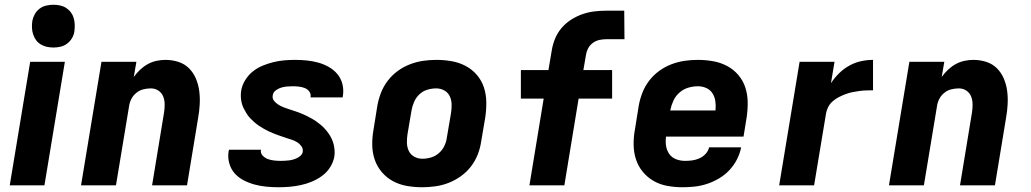

<svg xmlns="http://www.w3.org/2000/svg" viewBox="-20 -780 4340 808"><path d="M21 0 107 -520H253L167 0ZM205 -580Q191 -580 177 -583Q163 -586 151 -593.5Q139 -601 131.5 -611.5Q124 -622 119.5 -635.5Q115 -649 114.5 -663Q114 -677 116 -692Q119 -707 126.5 -720.5Q134 -734 146.5 -743.5Q159 -753 174.5 -756.5Q190 -760 205 -760Q219 -760 233 -757Q247 -754 258.5 -746.5Q270 -739 278 -728.5Q286 -718 290 -704.5Q294 -691 294.5 -677Q295 -663 293 -648Q291 -633 283 -619.5Q275 -606 262.5 -596.5Q250 -587 235 -583.5Q220 -580 205 -580Z M321 0 407 -520H554L543 -456Q555 -473 570 -487Q585 -501 602.5 -510.5Q620 -520 639 -524Q658 -528 676 -528Q705 -528 731 -519.5Q757 -511 775.5 -492.5Q794 -474 804.5 -449Q815 -424 818.5 -397Q822 -370 820.5 -341.5Q819 -313 814 -285L767 0H620L670 -304Q673 -322 673 -340Q673 -358 667 -373.5Q661 -389 647 -398.5Q633 -408 615 -408Q599 -408 583 -404Q567 -400 553.5 -389Q540 -378 532.5 -363Q525 -348 523 -332L468 0Z M1152 8Q1126 8 1100.5 5.5Q1075 3 1051 -3.5Q1027 -10 1005 -21.5Q983 -33 967.5 -50.5Q952 -68 945 -92.5Q938 -117 942 -143L944 -150H1079L1078 -149Q1076 -135 1085.5 -125Q1095 -115 1107.5 -110.5Q1120 -106 1134 -104.5Q1148 -103 1162 -103Q1170 -103 1178.5 -103.5Q1187 -104 1196 -105Q1205 -106 1213.5 -108.5Q1222 -111 1230.5 -115Q1239 -119 1246 -126Q1253 -133 1254 -141Q1256 -154 1248.5 -164.5Q1241 -175 1230.5 -181.5Q1220 -188 1207.5 -192Q1195 -196 1183 -200Q1171 -204 1159.5 -208Q1148 -212 1136 -216.5Q1124 -221 1112.5 -226.5Q1101 -232 1090.5 -238Q1080 -244 1069.5 -251Q1059 -258 1050 -266Q1041 -274 1032.5 -283Q1024 -292 1017.5 -302.5Q1011 -313 1005.5 -324Q1000 -335 997 -347.5Q994 -360 993.5 -373Q993 -386 995 -399Q999 -422 1012 -443Q1025 -464 1043.5 -479Q1062 -494 1085 -503.5Q1108 -513 1130.5 -518.5Q1153 -524 1176 -526Q1199 -528 1221 -528Q1247 -528 1271.5 -525.5Q1296 -523 1319.5 -516.5Q1343 -510 1364 -498Q1385 -486 1400 -468Q1415 -450 1421 -426Q1427 -402 1423 -377L1422 -370H1287V-372Q1289 -385 1281.5 -395Q1274 -405 1262.5 -409.5Q1251 -414 1238 -415.5Q1225 -417 1212 -417Q1200 -417 1188 -416Q1176 -415 1164 -411.5Q1152 -408 1141 -400Q1130 -392 1128 -380Q1125 -366 1133 -356Q1141 -346 1151.5 -339.5Q1162 -333 1173.5 -328.5Q1185 -324 1197.5 -320Q1210 -316 1222 -312Q1234 -308 1245.5 -303.5Q1257 -299 1268 -293.5Q1279 -288 1290 -282Q1301 -276 1311 -269Q1321 -262 1330.5 -254Q1340 -246 1348 -237Q1356 -228 1363 -218Q1370 -208 1375.5 -196.5Q1381 -185 1384 -173Q1387 -161 1388 -147.5Q1389 -134 1387 -121Q1383 -98 1369.5 -76.5Q1356 -55 1335.5 -40Q1315 -25 1292 -15.5Q1269 -6 1245.5 -1Q1222 4 1198.5 6Q1175 8 1152 8Z M1757 8Q1724 8 1692.5 2.5Q1661 -3 1634 -17.5Q1607 -32 1587 -55.5Q1567 -79 1557 -108Q1547 -137 1546.5 -169.5Q1546 -202 1552 -235L1568 -335Q1573 -363 1583.5 -390Q1594 -417 1612 -440.5Q1630 -464 1654 -481.5Q1678 -499 1705.5 -509.5Q1733 -520 1760.5 -524Q1788 -528 1816 -528Q1849 -528 1880.5 -522.5Q1912 -517 1939.5 -502.5Q1967 -488 1987 -464.5Q2007 -441 2016.5 -412Q2026 -383 2026.5 -350.5Q2027 -318 2022 -285L2005 -185Q2001 -157 1990.5 -130Q1980 -103 1962 -79.5Q1944 -56 1919.5 -38.5Q1895 -21 1868 -10.5Q1841 0 1813 4Q1785 8 1757 8ZM1757 -112Q1776 -112 1794.5 -117.5Q1813 -123 1828 -136.5Q1843 -150 1851 -168Q1859 -186 1861 -204L1878 -304Q1881 -323 1880.5 -341.5Q1880 -360 1872.5 -375.5Q1865 -391 1849.5 -399.5Q1834 -408 1816 -408Q1797 -408 1778.5 -402.5Q1760 -397 1745.5 -383.5Q1731 -370 1723 -352Q1715 -334 1712 -316L1695 -216Q1692 -197 1692.5 -178.5Q1693 -160 1700.5 -144.5Q1708 -129 1723.5 -120.5Q1739 -112 1757 -112Z M2208 0 2268 -365H2172V-485H2288L2302 -568Q2306 -593 2316 -617.5Q2326 -642 2343.5 -662.5Q2361 -683 2384 -697.5Q2407 -712 2431.5 -720.5Q2456 -729 2481 -732Q2506 -735 2531 -735H2607L2608 -615H2532Q2518 -615 2503 -612Q2488 -609 2475 -599.5Q2462 -590 2455 -576.5Q2448 -563 2446 -549L2435 -485H2556V-365H2415L2355 0Z M2853 8Q2821 8 2789.5 2.5Q2758 -3 2731.5 -18Q2705 -33 2685.5 -56.5Q2666 -80 2656.5 -109Q2647 -138 2646.5 -170.5Q2646 -203 2652 -235L2668 -335Q2673 -363 2683.5 -390Q2694 -417 2712 -440.5Q2730 -464 2754 -481.5Q2778 -499 2805.5 -509.5Q2833 -520 2861 -524Q2889 -528 2916 -528Q2949 -528 2980.5 -522.5Q3012 -517 3039.5 -502.5Q3067 -488 3087 -464.5Q3107 -441 3116.5 -412Q3126 -383 3126.5 -350.5Q3127 -318 3122 -285L3109 -205H2783Q2780 -185 2783 -166Q2786 -147 2796.5 -132Q2807 -117 2825 -110Q2843 -103 2863 -103Q2878 -103 2893 -105Q2908 -107 2923 -113.5Q2938 -120 2949.5 -132.5Q2961 -145 2964 -160H3099Q3094 -134 3081.5 -109.5Q3069 -85 3050 -64.5Q3031 -44 3006.5 -29.5Q2982 -15 2956.5 -6.5Q2931 2 2905 5Q2879 8 2853 8ZM2991 -315Q2993 -335 2990.5 -353.5Q2988 -372 2978.5 -387Q2969 -402 2952.5 -409.5Q2936 -417 2917 -417Q2897 -417 2876.5 -411Q2856 -405 2839.5 -390.5Q2823 -376 2814 -356.5Q2805 -337 2801 -317V-315Z M3259 0 3345 -520H3492L3477 -430Q3492 -453 3511.5 -472Q3531 -491 3554.5 -504Q3578 -517 3603.5 -522.5Q3629 -528 3654 -528V-400Q3639 -400 3625 -399.5Q3611 -399 3596 -397Q3581 -395 3566.5 -392Q3552 -389 3537.5 -383.5Q3523 -378 3509.5 -371Q3496 -364 3484 -353.5Q3472 -343 3465 -329Q3458 -315 3456 -301L3406 0Z M3721 0 3807 -520H3954L3943 -456Q3955 -473 3970 -487Q3985 -501 4002.5 -510.5Q4020 -520 4039 -524Q4058 -528 4076 -528Q4105 -528 4131 -519.5Q4157 -511 4175.5 -492.5Q4194 -474 4204.5 -449Q4215 -424 4218.5 -397Q4222 -370 4220.5 -341.5Q4219 -313 4214 -285L4167 0H4020L4070 -304Q4073 -322 4073 -340Q4073 -358 4067 -373.5Q4061 -389 4047 -398.5Q4033 -408 4015 -408Q3999 -408 3983 -404Q3967 -400 3953.5 -389Q3940 -378 3932.5 -363Q3925 -348 3923 -332L3868 0Z"/></svg>

Font: Iosevka Aile Heavy Oblique
Style: Regular
Weight: 900
Italic angle: -9°
Designer: Belleve Invis
Foundry: Belleve Invis
Version: Version 31.1.0; ttfautohint (v1.8.4)